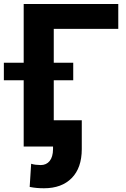

<svg xmlns="http://www.w3.org/2000/svg" viewBox="-74 -748 643 980"><path d="M529.7 -727.5V-600.8H200.4V0H46.9V-727.5ZM-54.3 -338.3V-427.7H299.8V-338.3ZM196.7 -134H343.4V13.5Q343.2 109 292 160.9Q240.9 212.9 150.6 212.9Q131.1 212.9 114.2 211.4Q97.4 210 77.5 206.1L85 87.9Q95.7 91.3 107.7 92.8Q119.6 94.3 134.2 94.5Q163 94.3 179.6 73.6Q196.2 52.9 196.7 13.5Z"/></svg>

Font: Inter Tight
Style: Regular
Weight: 400
Designer: Rasmus Andersson
Foundry: rsms
Version: Version 3.002